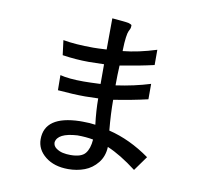

<svg xmlns="http://www.w3.org/2000/svg" viewBox="-93 -850 1187 1103"><g transform="rotate(10 500.0 -298.5)"><path d="M589 -720Q589 -712 586 -705Q583 -698 578.5 -689.5Q574 -681 570 -652.5Q566 -624 565 -579V-572Q656 -581 760 -614V-525Q678 -506 562 -487Q559 -430 559 -371Q666 -386 759 -415V-325Q674 -305 560 -287Q560 -205 569 -109Q693 -79 809 4L748 89Q654 17 577 -15Q575 40 544 78.5Q513 117 469 133.5Q425 150 374 150Q292 150 240.5 109Q189 68 189 8Q189 -128 393 -133H410Q453 -133 484 -128Q474 -209 474 -280Q423 -278 398 -278Q331 -278 238 -286L237 -374Q287 -361 374 -361Q407 -361 473 -364V-479Q414 -477 384 -477Q310 -477 230 -489L219 -575Q291 -562 396 -562Q421 -562 473 -565L474 -747Q485 -746 498.5 -745Q512 -744 519 -743Q526 -742 535.5 -741.5Q545 -741 549.5 -740Q554 -739 560.5 -738.5Q567 -738 570 -737Q573 -736 577 -734.5Q581 -733 584 -731.5Q587 -730 589 -728ZM271 12Q271 33 289 46Q307 59 328 63.5Q349 68 373 68Q436 68 459 40Q482 12 486 -42Q444 -50 393 -50Q279 -43 271 12Z"/></g></svg>

Font: cwTeXHei
Style: Medium
Weight: 500
Version: Version 1.17